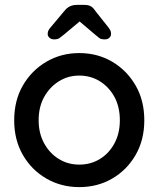

<svg xmlns="http://www.w3.org/2000/svg" viewBox="-20 -755 648 785"><path d="M570 -263Q570 -183 534.5 -121.5Q499 -60 439 -25Q379 10 304 10Q230 10 169.5 -25Q109 -60 73.5 -121.5Q38 -183 38 -263Q38 -344 73.5 -405.5Q109 -467 169.5 -502.5Q230 -538 304 -538Q379 -538 439 -502.5Q499 -467 534.5 -405.5Q570 -344 570 -263ZM470 -263Q470 -318 448 -358.5Q426 -399 388.5 -422.5Q351 -446 304 -446Q258 -446 220.5 -422.5Q183 -399 160.5 -358.5Q138 -318 138 -263Q138 -210 160.5 -169Q183 -128 220.5 -105Q258 -82 304 -82Q351 -82 388.5 -105Q426 -128 448 -169Q470 -210 470 -263ZM322 -681 242 -614Q231 -605 223.5 -599.5Q216 -594 201 -594Q190 -594 182.5 -600.5Q175 -607 175 -616Q175 -622 177 -628Q179 -634 186 -642L243 -710Q262 -735 294 -735H324Q341 -735 351 -729.5Q361 -724 370 -710L424 -642Q430 -634 432 -628.5Q434 -623 434 -616Q434 -607 427 -600.5Q420 -594 409 -594Q393 -594 386 -599.5Q379 -605 367 -615L281 -688Z"/></svg>

Font: Quicksand Light SemiBold
Style: Regular
Weight: 600
Version: Version 3.004